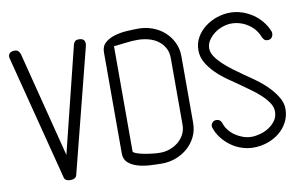

<svg xmlns="http://www.w3.org/2000/svg" viewBox="-75 -871 1611 1016"><g transform="rotate(-10 730.5 -363.5)"><path d="M370 -704Q377 -726 397 -726Q423 -726 429 -712.5Q435 -699 430 -682L262 -22Q257 0 228 0Q196 0 193 -24L22 -690Q18 -704 26 -715Q34 -726 56 -726Q76 -726 84 -703V-704L229 -135Z M577 -92Q577 -87 592 -81Q607 -75 629 -70.5Q651 -66 676 -63Q701 -60 721 -60Q747 -60 772.5 -69Q798 -78 818 -94.5Q838 -111 850 -134Q862 -157 862 -186V-543Q862 -576 848.5 -599.5Q835 -623 813.5 -638.5Q792 -654 763.5 -661.5Q735 -669 705 -669Q676 -669 644 -665Q612 -661 592 -659Q590 -659 584.5 -658.5Q579 -658 577 -658ZM519 -635Q519 -668 540.5 -686.5Q562 -705 593.5 -714Q625 -723 659.5 -725Q694 -727 721 -727Q760 -727 796 -713.5Q832 -700 859 -676Q886 -652 902.5 -618Q919 -584 919 -543V-186Q919 -144 902 -110Q885 -76 857 -52Q829 -28 793.5 -15Q758 -2 721 -2Q691 -2 655.5 -4Q620 -6 589.5 -15Q559 -24 539 -42Q519 -60 519 -92Z M1212 -726Q1245 -726 1276.5 -715.5Q1308 -705 1334.5 -686.5Q1361 -668 1381 -643Q1401 -618 1412 -589Q1416 -574 1408.5 -561Q1401 -548 1384 -548Q1373 -548 1367 -553Q1361 -558 1356 -569V-568Q1339 -614 1298 -641Q1257 -668 1208 -668Q1187 -668 1162.5 -660Q1138 -652 1118 -637Q1098 -622 1084.5 -602Q1071 -582 1071 -558Q1071 -537 1085 -515.5Q1099 -494 1121.5 -472.5Q1144 -451 1172 -430L1229 -389Q1259 -369 1291.5 -345Q1324 -321 1351 -293Q1378 -265 1395.5 -235Q1413 -205 1413 -174Q1413 -136 1396.5 -104Q1380 -72 1352 -49Q1324 -26 1287.5 -13.5Q1251 -1 1212 -1Q1180 -1 1148.5 -11.5Q1117 -22 1091 -41Q1065 -60 1045 -85.5Q1025 -111 1015 -141Q1010 -155 1018.5 -167Q1027 -179 1042 -179Q1062 -179 1070 -160Q1076 -139 1090 -120.5Q1104 -102 1123.5 -88.5Q1143 -75 1165.5 -67Q1188 -59 1211 -59Q1233 -59 1258.5 -66Q1284 -73 1305.5 -87Q1327 -101 1341.5 -121.5Q1356 -142 1356 -170Q1356 -194 1340.5 -217Q1325 -240 1302 -261.5Q1279 -283 1252 -302L1202 -338L1137 -383Q1103 -407 1075.5 -434.5Q1048 -462 1030.5 -492.5Q1013 -523 1013 -558Q1013 -597 1031 -628Q1049 -659 1078 -681Q1107 -703 1142 -714.5Q1177 -726 1212 -726Z"/></g></svg>

Font: VDS
Style: Thin
Weight: 100
Width: 0
Designer: artmaker
Foundry: artmaker
Version: Version 1.000 2012 initial release